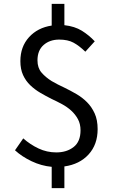

<svg xmlns="http://www.w3.org/2000/svg" viewBox="-20 -856 595 999"><path d="M101 -136Q137 -104 180.5 -83.5Q224 -63 273 -63Q327 -63 363 -91Q399 -119 399 -178Q399 -211 385.5 -236Q372 -261 350.5 -280.5Q329 -300 302 -314.5Q275 -329 249 -341Q219 -356 190 -373Q161 -390 137.5 -412.5Q114 -435 100 -465.5Q86 -496 86 -538Q86 -613 131 -662.5Q176 -712 249 -723V-836H315V-725Q369 -719 406 -696Q443 -673 473 -641L424 -587Q392 -618 362.5 -634Q333 -650 288 -650Q239 -650 207 -622Q175 -594 175 -542Q175 -503 196 -478.5Q217 -454 249 -434Q264 -425 281 -416.5Q298 -408 315 -400Q346 -385 377 -367Q408 -349 432.5 -324.5Q457 -300 472.5 -266Q488 -232 488 -184Q488 -104 441 -52.5Q394 -1 315 10V123H249V12Q195 7 144.5 -17Q94 -41 58 -74Z"/></svg>

Font: Kinto Sans
Style: Regular
Weight: 400
Designer: Authors: Ryoko NISHIZUKA  (kana & ideographs); Paul D. Hunt (Latin, Greek & Cyrillic); Wenlong ZHANG  (bopomofo); Sandol
Foundry: Adobe Systems Incorporated, ookami Inc.
Version: Version 0.001